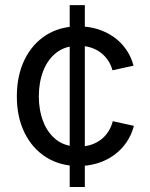

<svg xmlns="http://www.w3.org/2000/svg" viewBox="-20 -748 601 768"><path d="M258.8 0V-727.5H319.3V0ZM293.9 -84Q220.2 -84 164.8 -118.9Q109.4 -153.8 78.4 -216.6Q47.4 -279.3 47.4 -362.3Q47.4 -446.3 78.4 -509.5Q109.4 -572.8 164.8 -607.7Q220.2 -642.6 293.9 -642.6Q334.5 -642.6 370.1 -631.6Q405.8 -620.6 434.6 -600.3Q463.4 -580.1 483.9 -551Q504.4 -522 514.2 -485.4L429.7 -466.8Q424.3 -488.3 412.4 -506.1Q400.4 -523.9 383.3 -537.1Q366.2 -550.3 343.8 -557.6Q321.3 -564.9 293.9 -564.9Q240.7 -564.9 205.6 -537.4Q170.4 -509.8 152.8 -463.9Q135.3 -418 135.3 -362.3Q135.3 -307.6 152.8 -262Q170.4 -216.3 205.3 -189Q240.2 -161.6 293.9 -161.6Q321.3 -161.6 344 -168.9Q366.7 -176.3 384.3 -189.9Q401.9 -203.6 413.6 -222.2Q425.3 -240.7 431.2 -263.2L515.6 -244.6Q505.9 -207.5 485.4 -178Q464.8 -148.4 435.8 -127.4Q406.7 -106.4 370.6 -95.2Q334.5 -84 293.9 -84Z"/></svg>

Font: Inter 18pt
Style: Regular
Weight: 400
Designer: Rasmus Andersson
Foundry: rsms
Version: Version 4.001;git-66647c0bb